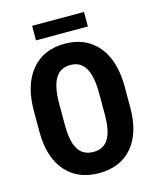

<svg xmlns="http://www.w3.org/2000/svg" viewBox="-127 -949 858 1047"><g transform="rotate(-15 302.0 -425.5)"><path d="M413.6 -410.6Q413.6 -506.8 386.2 -553.7Q358.9 -600.6 301.3 -600.6Q244.1 -600.6 216.8 -555.4Q189.5 -510.3 188.5 -418V-291.5Q188.5 -198.2 216.3 -154.1Q244.1 -109.9 302.2 -109.9Q358.4 -109.9 385.7 -153.1Q413.1 -196.3 413.6 -287.1ZM557.6 -291.5Q557.6 -148.4 490 -69.3Q422.4 9.8 302.2 9.8Q182.6 9.8 114.3 -68.6Q45.9 -147 44.9 -288.1V-409.7Q44.9 -556.2 112.8 -638.4Q180.7 -720.7 301.3 -720.7Q419.9 -720.7 488.3 -639.9Q556.6 -559.1 557.6 -413.1ZM448.7 -778.8H155.8V-860.8H448.7Z"/></g></svg>

Font: MAUL Condensed Bold
Style: Condensed Bold
Weight: 700
Designer: MAUL
Version: Version 1.0; 2020; ttfautohint (v1.8.3)